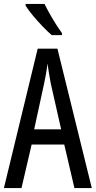

<svg xmlns="http://www.w3.org/2000/svg" viewBox="-20 -963 490 983"><path d="M361 0 309 -223H142L90 0H0L173 -714H274L450 0ZM240 -535Q235 -563 230.5 -589Q226 -615 223 -638Q218 -590 206 -536L155 -301H293ZM208 -943Q219 -920 234.5 -892.5Q250 -865 266.5 -839Q283 -813 297 -794V-783H245Q225 -800 198.5 -827.5Q172 -855 148 -884Q124 -913 111 -934V-943Z"/></svg>

Font: Noto Sans Sinhala ExtraCondensed
Style: Regular
Weight: 400
Width: 2
Designer: Jelle Bosma - Monotype Design Team
Foundry: Monotype Imaging Inc.
Version: Version 2.006; ttfautohint (v1.8.4.7-5d5b)